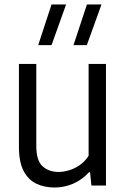

<svg xmlns="http://www.w3.org/2000/svg" viewBox="-20 -828 562 857"><path d="M223.5 9Q178 9 142 -8.2Q106 -25.5 85.2 -65.2Q64.5 -105 64.5 -173V-542.5H142V-176.5Q142 -111 170 -85.8Q198 -60.5 242 -60.5Q263 -60.5 287.8 -67.8Q312.5 -75 335.5 -90.8Q358.5 -106.5 375.5 -132.5V-542.5H453V0H388L382 -59H377Q346 -25 306.2 -8Q266.5 9 223.5 9ZM308 -626.5 368 -808H433L367.5 -626.5ZM150.5 -626.5 210 -808H275L210 -626.5Z"/></svg>

Font: Encode Sans SemiCondensed
Style: Regular
Weight: 400
Width: 4
Designer: Multiple Designers
Foundry: Impallari Type
Version: Version 3.002